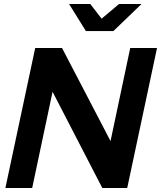

<svg xmlns="http://www.w3.org/2000/svg" viewBox="-20 -940 805 960"><path d="M7 0 156 -700H290.2L532.7 -234.6L631.1 -700H765.1L616.1 0H491.5L242.8 -481.1L140.9 0ZM409.4 -784.8 325.5 -919.9H431.5L488 -846.6L575 -919.9H687.6L547.1 -784.8Z"/></svg>

Font: Red Hat Display
Style: Italic
Weight: 300
Italic angle: -12°
Designer: Pentagram, MCKL
Foundry: Pentagram, MCKL
Version: Version 1.023